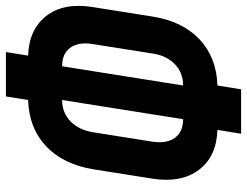

<svg xmlns="http://www.w3.org/2000/svg" viewBox="-113 -697 835 649"><g transform="rotate(-90 304.5 -372.5)"><path d="M177 25 190 -55Q100 -58 55 -117.5Q10 -177 25 -274L57 -476Q74 -577 135 -634.5Q196 -692 291 -695L303 -770H453L441 -695Q530 -692 575.5 -633Q621 -574 605 -476L573 -274Q557 -173 496 -115.5Q435 -58 340 -55L327 25ZM226 -171 291 -580Q248 -580 219 -552Q190 -524 182 -476L150 -274Q143 -227 163 -199Q183 -171 226 -171ZM340 -171Q383 -171 412 -199Q441 -227 448 -274L480 -476Q488 -524 468 -552Q448 -580 405 -580Z"/></g></svg>

Font: JetBrains Mono NL ExtraBold
Style: Italic
Weight: 800
Italic angle: -9°
Monospace: yes
Designer: Philipp Nurullin, Konstantin Bulenkov
Foundry: JetBrains
Version: Version 2.305; ttfautohint (v1.8.4.7-5d5b)